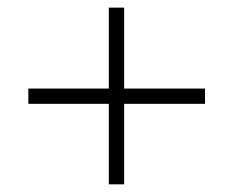

<svg xmlns="http://www.w3.org/2000/svg" viewBox="-20 -605 611 503"><path d="M305.2 -373H517.1V-333H305.2V-122.1H265.1V-333H54.2V-373H265.1V-585H305.2Z"/></svg>

Font: Zoram GWeb Light
Style: Regular
Weight: 300
Foundry: Ascender Corporation
Version: Version 1.000